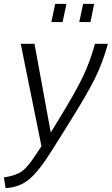

<svg xmlns="http://www.w3.org/2000/svg" viewBox="-56 -747 577 991"><path d="M209 -633 229 -727H287L267 -633ZM353 -633 373 -727H430L411 -633ZM-36 169Q26 159 56.5 137.5Q87 116 125 57L158 8L51 -521H122L206 -63L247 -130Q334 -272 372 -351.5Q410 -431 434 -521H501Q474 -423 434 -342Q394 -261 295 -103L214 26Q145 137 94.5 178.5Q44 220 -27 224Z"/></svg>

Font: Raleway-v4020
Style: Italic
Weight: 400
Italic angle: -12°
Designer: Matt McInerney, Pablo Impallari, Rodrigo Fuenzalida
Foundry: Matt McInerney, Pablo Impallari, Rodrigo Fuenzalida
Version: Version 4.020;PS 004.020;hotconv 1.0.88;makeotf.lib2.5.64775